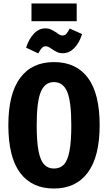

<svg xmlns="http://www.w3.org/2000/svg" viewBox="-20 -1067 621 1104"><path d="M553 -347Q553 -167 485 -75Q417 17 290 17Q163 17 95.5 -73.5Q28 -164 28 -347Q28 -527 95.5 -618.5Q163 -710 290 -710Q418 -710 485.5 -619.5Q553 -529 553 -347ZM191 -347Q191 -253 201.5 -199Q212 -145 233.5 -121.5Q255 -98 290 -98Q326 -98 347.5 -121Q369 -144 379.5 -198.5Q390 -253 390 -347Q390 -483 366.5 -539Q343 -595 290 -595Q238 -595 214.5 -538.5Q191 -482 191 -347ZM278 -785Q257 -801 243 -801Q230 -801 221 -791.5Q212 -782 200 -760L130 -793Q146 -843 175 -873.5Q204 -904 241 -904Q259 -904 272 -898Q285 -892 304 -880Q315 -871 323 -867Q331 -863 340 -863Q353 -863 361.5 -872.5Q370 -882 381 -903L452 -871Q436 -820 407 -790.5Q378 -761 341 -761Q322 -761 308.5 -767.5Q295 -774 278 -785ZM421 -945H161V-1047H421Z"/></svg>

Font: Fira Sans Extra Condensed
Style: Bold
Weight: 700
Width: 1
Designer: Carrois Corporate & Edenspiekermann AG
Foundry: Carrois Corporate GbR & Edenspiekermann AG
Version: Version 4.203